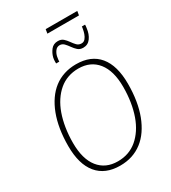

<svg xmlns="http://www.w3.org/2000/svg" viewBox="-238 -1125 1116 1253"><g transform="rotate(-30 319.5 -498.5)"><path d="M290 9Q178 9 118.5 -62.5Q59 -134 59 -271Q59 -338 68.5 -396.5Q78 -455 96.5 -503.5Q115 -552 141.5 -590.5Q168 -629 202.5 -655.5Q237 -682 279 -695.5Q321 -709 369 -709Q482 -709 541 -637.5Q600 -566 600 -429Q600 -362 590.5 -303.5Q581 -245 562.5 -196.5Q544 -148 517.5 -109.5Q491 -71 456.5 -44.5Q422 -18 380.5 -4.5Q339 9 290 9ZM291 -23Q334 -23 370.5 -36Q407 -49 437 -74.5Q467 -100 490.5 -135.5Q514 -171 530 -216Q546 -261 554.5 -314.5Q563 -368 563 -427Q563 -548 511.5 -612.5Q460 -677 368 -677Q326 -677 289 -664Q252 -651 222 -625.5Q192 -600 168.5 -564.5Q145 -529 129 -484Q113 -439 104.5 -385.5Q96 -332 96 -273Q96 -152 147.5 -87.5Q199 -23 291 -23ZM260 -778Q260 -783 260 -794.5Q260 -806 263 -821Q270 -850 289 -874.5Q308 -899 342 -899Q367 -899 382 -885.5Q397 -872 409.5 -854Q422 -836 435.5 -822Q449 -808 470 -808Q487 -808 498 -821Q509 -834 515 -851.5Q521 -869 523 -882Q525 -891 525.5 -895.5Q526 -900 526 -903H550Q550 -899 550 -894Q550 -889 548 -878Q543 -835 522 -806.5Q501 -778 466 -778Q441 -778 425.5 -792Q410 -806 397.5 -824Q385 -842 371.5 -856Q358 -870 339 -870Q318 -870 305 -852Q292 -834 288 -813Q285 -797 284.5 -790Q284 -783 284 -778ZM308 -975 313 -1006H551L546 -975Z"/></g></svg>

Font: Georama ExtraCondensed Thin ExtraLight
Style: Italic
Weight: 250
Italic angle: -9°
Version: Version 1.001